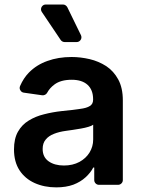

<svg xmlns="http://www.w3.org/2000/svg" viewBox="-20 -799 615 830"><path d="M129.6 -7.8Q88.1 -26.6 64.3 -62.9Q40.5 -99.4 40.5 -153.1Q40.5 -199.2 57.5 -229.4Q74.6 -259.9 104 -277.7Q133.9 -296.2 170.5 -305Q207.7 -314.6 247.5 -318.9Q291.2 -323.2 325.3 -328.1Q354.8 -331.7 368.6 -340.9Q382.5 -349.4 382.5 -367.9V-370Q382.5 -410.2 358.7 -432.2Q334.5 -454.2 290.1 -454.2Q242.5 -454.2 215.2 -433.6Q195 -418.7 183.9 -398.1Q180.8 -392.4 174.9 -389.4Q169 -386.4 162.6 -387.1L83.1 -398.4Q75.3 -399.5 70.1 -405.5Q65 -411.6 65 -419Q65 -422.6 66.8 -427.2Q81.7 -461.6 105.1 -485.4Q138.5 -519.2 185 -535.5Q231.9 -552.6 289.4 -552.6Q327.8 -552.6 367.9 -543.3Q405.9 -534.4 439.3 -513.1Q471.6 -491.5 491.1 -455.6Q511 -419 511 -365.1V-20.6Q511 -12.1 504.8 -6Q498.6 0 490.1 0H408Q399.5 0 393.5 -6Q387.4 -12.1 387.4 -20.6V-74.9H383.2Q371.8 -52.6 350.1 -32.7Q328.5 -12.8 297.2 -0.7Q265.3 11 223 11Q171.5 11 129.6 -7.8ZM190.3 -101.6Q215.9 -83.5 256.4 -83.5Q294.4 -83.5 323.5 -99.1Q351.9 -114.7 367.2 -139.9Q382.8 -165.8 382.8 -195.7V-259.9Q376.1 -254.6 362.2 -250.7Q348 -246.4 330.3 -243.3L295.1 -237.6L264.9 -233.3Q235.8 -229.4 213.4 -220.5Q190 -211.3 177.6 -195.7Q164.4 -180.4 164.4 -155.2Q164.4 -119.7 190.3 -101.6ZM259.2 -617.2H311.1Q320 -617.2 326 -623.4Q332 -629.6 332 -637.8Q332 -642.8 329.9 -647L271 -767.8Q268.1 -773.1 263.1 -776.3Q258.2 -779.5 252.1 -779.5H178.3Q169 -779.5 163.2 -773.3Q157.3 -767 157.3 -758.5Q157.3 -752.1 160.9 -747.2L242.2 -626.4Q245 -622.2 249.6 -619.7Q254.3 -617.2 259.2 -617.2Z"/></svg>

Font: DeltaSans SemiBold
Style: Regular
Weight: 600
Designer: Rasmus Andersson
Foundry: rsms
Version: Version 3.012